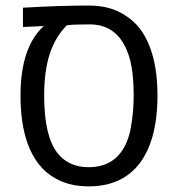

<svg xmlns="http://www.w3.org/2000/svg" viewBox="-20 -660 639 690"><path d="M299.3 9.8Q231 9.8 181.6 -17.6Q109.9 -55.7 77.6 -148.9Q53.7 -218.8 53.7 -316.4Q53.7 -488.8 135.7 -564.9L137.2 -566.4L62.5 -563V-632.3Q129.9 -636.2 189 -638.2Q248 -640.1 299.3 -640.1Q381.3 -640.1 436 -600.6Q488.3 -565.9 515.6 -498.5Q545.9 -425.3 545.9 -316.4Q545.9 -231.4 527.3 -167Q497.6 -64 421.9 -20Q370.1 9.8 299.3 9.8ZM299.3 -59.1Q337.4 -59.1 366.2 -72.8Q395 -86.4 413.1 -110.8Q440.4 -146 450.4 -202.4Q460.4 -258.8 460.4 -316.4Q460.4 -408.7 442.4 -461.7Q424.3 -514.6 394 -540.5Q357.9 -572.3 302.7 -572.3Q277.3 -572.3 258.5 -571.8Q239.7 -571.3 220.2 -569.3Q178.2 -526.4 158.4 -465.1Q138.7 -403.8 138.7 -316.4Q138.7 -171.9 186 -110.8Q204.1 -86.4 232.7 -72.8Q261.2 -59.1 299.3 -59.1Z"/></svg>

Font: Open Sans
Style: Regular
Weight: 400
Designer: Monotype Design Team
Foundry: Monotype Imaging Inc.
Version: Version 3.000; ttfautohint (v1.8.4)